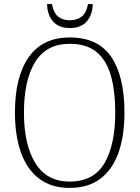

<svg xmlns="http://www.w3.org/2000/svg" viewBox="-20 -908 682 938"><path d="M320 10Q231 10 171.5 -35Q112 -80 82.5 -162.5Q53 -245 53 -359Q53 -533 120.5 -629Q188 -725 321 -725Q459 -725 523.5 -630Q588 -535 588 -358Q588 -245 559 -162.5Q530 -80 470.5 -35Q411 10 320 10ZM320 -21Q438 -21 490.5 -111Q543 -201 543 -358Q543 -464 521.5 -539Q500 -614 451.5 -654Q403 -694 321 -694Q207 -694 152 -605.5Q97 -517 97 -358Q97 -202 152.5 -111.5Q208 -21 320 -21ZM321 -771Q267 -771 239 -803.5Q211 -836 210 -888H234Q241 -846 263.5 -827.5Q286 -809 321 -809Q356 -809 379 -827Q402 -845 410 -888H433Q432 -836 404 -803.5Q376 -771 321 -771Z"/></svg>

Font: Noto Serif SemiCondensed ExtraLight
Style: Regular
Weight: 200
Width: 4
Designer: Monotype Design Team
Foundry: Monotype Imaging Inc.
Version: Version 2.014